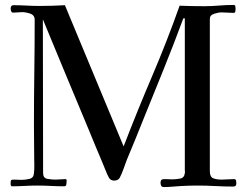

<svg xmlns="http://www.w3.org/2000/svg" viewBox="-20 -754 987 775"><path d="M934 -14Q934 -1 922 -1Q885 -1 849 -3Q813 -5 777 -5Q760 -5 743 -4.5Q726 -4 709 -3Q692 -2 675.5 -0.5Q659 1 642 1Q633 1 630.5 -4.5Q628 -10 628 -17Q628 -21 630 -25.5Q632 -30 637 -30Q640 -31 646 -31Q653 -31 660.5 -30.5Q668 -30 675 -30Q689 -30 706.5 -33Q724 -36 726 -55Q727 -58 726.5 -61Q726 -64 726 -67V-680H720Q682 -577 641 -475.5Q600 -374 559 -273Q543 -232 526 -191Q509 -150 492 -109Q485 -91 478.5 -72Q472 -53 463 -36Q456 -25 441 -25Q427 -25 420 -36Q412 -51 405.5 -68Q399 -85 392 -101Q377 -136 363 -170Q349 -204 335 -238Q289 -348 243.5 -457.5Q198 -567 153 -676Q153 -521 153.5 -365.5Q154 -210 154 -55Q154 -35 171.5 -32Q189 -29 204 -29Q214 -29 224 -30Q234 -31 244 -31Q249 -31 249 -25Q249 -20 248 -11Q247 -2 240 -2Q213 -2 185.5 -3.5Q158 -5 131 -5Q105 -5 78.5 -3.5Q52 -2 26 -2Q25 -4 24.5 -5.5Q24 -7 23 -8V-17Q23 -27 27 -28Q31 -29 38 -29Q46 -29 53 -28.5Q60 -28 67 -28Q82 -28 99 -32Q116 -36 117 -55Q119 -71 118.5 -87.5Q118 -104 118 -120Q118 -152 117.5 -184.5Q117 -217 117 -249Q117 -356 118.5 -462Q120 -568 120 -674Q120 -693 102 -699Q84 -705 69 -705Q60 -705 51 -704Q42 -703 33 -703Q27 -703 25 -709Q23 -715 23 -719Q23 -733 34 -733Q60 -733 87 -731.5Q114 -730 140 -730Q191 -730 242 -733L479 -163Q534 -306 594 -446.5Q654 -587 705 -731Q730 -730 754.5 -729.5Q779 -729 804 -729Q834 -729 863.5 -731.5Q893 -734 923 -734Q929 -734 930 -728Q931 -722 931 -718Q931 -714 930 -708Q929 -702 923 -702Q910 -702 898 -703Q886 -704 874 -704Q862 -704 844.5 -698.5Q827 -693 827 -678V-63Q827 -40 840.5 -34.5Q854 -29 875 -29Q887 -29 899 -30Q911 -31 924 -31Q932 -31 933 -25Q934 -19 934 -14Z"/></svg>

Font: Kaisei Decol
Style: Regular
Weight: 400
Designer: Font-Kai, 金井和夫
Foundry: KAZUO KANAI
Version: Version 5.003